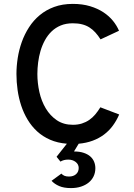

<svg xmlns="http://www.w3.org/2000/svg" viewBox="-20 -732 690 991"><path d="M346.2 238.8Q309.6 238.8 285.4 228.3Q261.2 217.8 246.1 201.2L296.9 164.1Q303.2 171.4 312.5 175.3Q321.8 179.2 335.9 179.2Q358.9 179.2 372.6 167Q386.2 154.8 386.2 134.8Q386.2 116.2 370.6 104Q355 91.8 332 91.8Q308.6 91.8 292 102.1L272 77.1L325.2 9.8Q276.9 5.9 238.8 -10.7Q200.7 -27.3 171.9 -53.7Q143.1 -80.1 122.6 -114.3Q102.1 -148.4 89.4 -187Q76.7 -225.6 70.8 -267.1Q64.9 -308.6 64.9 -350.1Q64.9 -390.1 71.5 -432.6Q78.1 -475.1 92.5 -515.4Q106.9 -555.7 129.9 -591.3Q152.8 -627 185.1 -653.8Q217.3 -680.7 259.8 -696.3Q302.2 -711.9 356 -711.9Q405.3 -711.9 444.8 -700Q484.4 -688 513.9 -668.5Q543.5 -648.9 563.5 -624Q583.5 -599.1 594.2 -573.2L499 -528.8Q486.3 -548.8 472.4 -564.2Q458.5 -579.6 441.7 -590.3Q424.8 -601.1 403.8 -606.4Q382.8 -611.8 356 -611.8Q320.8 -611.8 293.7 -600.6Q266.6 -589.4 246.3 -569.8Q226.1 -550.3 211.9 -524.4Q197.8 -498.5 189.2 -469.5Q180.7 -440.4 176.8 -409.7Q172.9 -378.9 172.9 -350.1Q172.9 -303.7 183.3 -256.8Q193.8 -210 216.3 -172.4Q238.8 -134.8 273.4 -111.3Q308.1 -87.9 356 -87.9Q381.8 -87.9 402.6 -94.5Q423.3 -101.1 440.7 -113Q458 -125 471.9 -141.6Q485.8 -158.2 498 -178.2L595.2 -141.1Q581.5 -109.4 562.3 -83.3Q543 -57.1 517.1 -37.6Q491.2 -18.1 458.5 -5.9Q425.8 6.3 386.2 9.8L361.8 49.8Q391.1 49.8 412.1 56.9Q433.1 64 446.3 75.7Q459.5 87.4 465.8 103Q472.2 118.7 472.2 136.2Q472.2 158.7 463.4 177.5Q454.6 196.3 438 210Q421.4 223.6 398.2 231.2Q375 238.8 346.2 238.8Z"/></svg>

Font: Overpass
Style: Regular
Weight: 400
Designer: Delve Withrington
Foundry: Delve Fonts
Version: Version 1.001